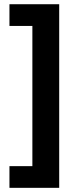

<svg xmlns="http://www.w3.org/2000/svg" viewBox="-20 -734 371 912"><path d="M24.9 55.2H133.8V-610.8H24.9V-713.9H261.2V158.2H24.9Z"/></svg>

Font: OpenSans-Bold
Style: Bold
Weight: 700
Foundry: Ascender Corporation
Version: Version 1.10